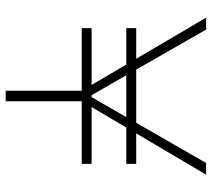

<svg xmlns="http://www.w3.org/2000/svg" viewBox="-54 -674 728 659"><g transform="rotate(90 309.5 -344.0)"><path d="M291 0V-261H76V-295H271L40 -688H81L306 -295H313L539 -688H579L347 -295H542V-261H327V0ZM76 -414V-448H542V-414Z"/></g></svg>

Font: Saira Thin Thin
Style: Regular
Weight: 250
Version: Version 1.101